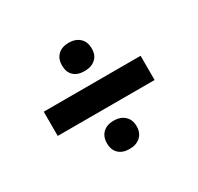

<svg xmlns="http://www.w3.org/2000/svg" viewBox="-101 -650 688 666"><g transform="rotate(-30 243.0 -317.5)"><path d="M243 -417Q215 -417 199.5 -431.5Q184 -446 184 -473Q184 -500 200 -515Q216 -530 243 -530Q270 -530 286.5 -515Q303 -500 303 -472Q303 -446 286.5 -431.5Q270 -417 243 -417ZM49 -269V-366H437V-269ZM243 -105Q215 -105 199.5 -120Q184 -135 184 -161Q184 -188 200 -203Q216 -218 243 -218Q270 -218 286.5 -203Q303 -188 303 -161Q303 -135 286.5 -120Q270 -105 243 -105Z"/></g></svg>

Font: Bricolage Grotesque 48pt Medium
Style: Regular
Weight: 500
Designer: Mathieu Triay
Foundry: Atelier Triay
Version: Version 1.000; ttfautohint (v1.8.4.7-5d5b);gftools[0.9.32]